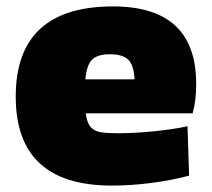

<svg xmlns="http://www.w3.org/2000/svg" viewBox="-20 -569 661 598"><path d="M328 9Q29 9 29 -268Q29 -549 332 -549Q591 -549 591 -308Q591 -282 588.5 -260Q586 -238 580 -216H247Q250 -195 256 -183Q262 -171 273 -164.5Q284 -158 302 -156Q320 -154 347 -154Q371 -154 400 -155.5Q429 -157 458.5 -160Q488 -163 515.5 -167Q543 -171 564 -176L569 -22Q517 -8 453.5 0.5Q390 9 328 9ZM322 -400Q284 -400 267 -383.5Q250 -367 246 -322H399Q397 -365 380 -382.5Q363 -400 322 -400Z"/></svg>

Font: Plata Sans Black
Style: Regular
Weight: 900
Designer: Pablo Impallari, Andres Torresi, & Cristiano Sobral
Foundry: Pablo Impallari, Andres Torresi, & Cristiano Sobral
Version: Version 1.00;December 28, 2019;FontCreator 12.0.0.2547 64-bi